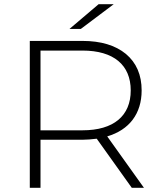

<svg xmlns="http://www.w3.org/2000/svg" viewBox="-20 -895 760 915"><path d="M122 0H173V-229H373C394 -229 416 -231 441 -234L608 0H666L491 -245C596 -276 655 -353 655 -464C655 -538 630 -596 580 -638C530 -679 461 -700 373 -700H122ZM173 -654H373C522 -654 603 -585 603 -464C603 -343 522 -274 373 -274H173ZM365 -757 522 -875H450L311 -757Z"/></svg>

Font: Montserrat Light
Style: Regular
Weight: 300
Designer: Julieta Ulanovsky
Foundry: Julieta Ulanovsky
Version: Version 7.200